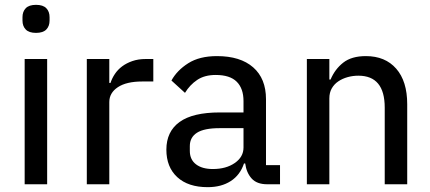

<svg xmlns="http://www.w3.org/2000/svg" viewBox="-20 -762 1780 794"><path d="M129 -626Q100 -626 86.5 -640Q73 -654 73 -677V-691Q73 -714 86.5 -728Q100 -742 129 -742Q158 -742 171.5 -728Q185 -714 185 -691V-677Q185 -654 171.5 -640Q158 -626 129 -626ZM82 -518H175V0H82Z M339 0V-518H432V-419H437Q443 -438 455 -456Q467 -474 485 -487.5Q503 -501 527.5 -509.5Q552 -518 583 -518H614V-425H568Q503 -425 467.5 -401.5Q432 -378 432 -340V0Z M1085 0Q1042 0 1020.5 -24Q999 -48 994 -86H989Q973 -38 934 -13Q895 12 839 12Q758 12 713 -29.5Q668 -71 668 -143Q668 -218 722.5 -257.5Q777 -297 889 -297H987V-344Q987 -396 959 -424Q931 -452 872 -452Q826 -452 795.5 -431.5Q765 -411 745 -378L689 -429Q712 -471 758.5 -500.5Q805 -530 877 -530Q974 -530 1027 -483.5Q1080 -437 1080 -352V-79H1138V0ZM860 -63Q915 -63 951 -88Q987 -113 987 -152V-232H888Q824 -232 794.5 -213Q765 -194 765 -158V-138Q765 -102 790.5 -82.5Q816 -63 860 -63Z M1249 0V-518H1342V-433H1347Q1365 -476 1399.5 -503Q1434 -530 1493 -530Q1573 -530 1618.5 -478Q1664 -426 1664 -331V0H1571V-317Q1571 -449 1462 -449Q1439 -449 1417.5 -443Q1396 -437 1379 -425.5Q1362 -414 1352 -396.5Q1342 -379 1342 -355V0Z"/></svg>

Font: IBM Plex Sans Thai Looped Text
Style: Regular
Weight: 450
Designer: Mike Abbink, Paul van der Laan, Pieter van Rosmalen, Ben Mitchell, Mark Frömberg
Foundry: Bold Monday
Version: Version 1.1